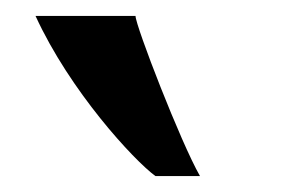

<svg xmlns="http://www.w3.org/2000/svg" viewBox="-20 -767 358 240"><path d="M24.4 -747.1C67.4 -653.3 147 -566.9 174.3 -546.9H230C206.1 -588.4 149.4 -734.9 149.4 -747.1Z"/></svg>

Font: Amarante
Style: Regular
Weight: 400
Designer: Karolina Lach
Foundry: Sorkin Type Co.
Version: Version 1.001